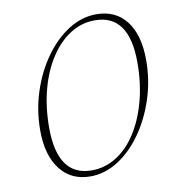

<svg xmlns="http://www.w3.org/2000/svg" viewBox="-77 -725 752 807"><g transform="rotate(-10 299.5 -321.5)"><path d="M245 12Q163 12 116.5 -48.5Q70 -109 70 -215Q70 -301 96 -380Q122 -459 166.5 -521Q211 -583 267.5 -619Q324 -655 386 -655Q469 -655 514.5 -595.5Q560 -536 560 -429Q560 -343 534 -263.5Q508 -184 464 -122Q420 -60 363.5 -24Q307 12 245 12ZM255 -12Q312 -12 361 -43Q410 -74 446 -130.5Q482 -187 502 -262.5Q522 -338 522 -426Q522 -631 376 -631Q319 -631 270.5 -600Q222 -569 185.5 -513Q149 -457 129 -382Q109 -307 109 -219Q109 -12 255 -12Z"/></g></svg>

Font: Petrona Thin
Style: Italic
Weight: 100
Italic angle: -9°
Designer: Ringo R. Seeber
Foundry: Ringo R. Seeber
Version: Version 2.001; ttfautohint (v1.8.3)